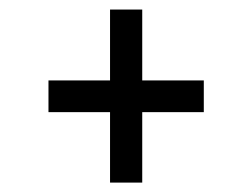

<svg xmlns="http://www.w3.org/2000/svg" viewBox="-20 -457 528 402"><path d="M210.4 -74.7V-222.2H81.5V-288.6H210.4V-437H277.8V-288.6H406.7V-222.2H277.8V-74.7Z"/></svg>

Font: Mako
Style: Regular
Weight: 400
Designer: vernon adams
Foundry: vernon adams
Version: Version 1.100; ttfautohint (v1.8.4.7-5d5b);gftools[0.9.33]